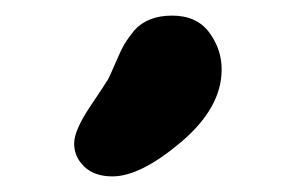

<svg xmlns="http://www.w3.org/2000/svg" viewBox="-20 -766 382 246"><path d="M264 -677Q264 -628 212 -584Q160 -540 124 -540Q101 -540 88 -552.5Q75 -565 75 -582Q75 -599 95.5 -629.5Q116 -660 118.5 -664.5Q121 -669 128 -685.5Q135 -702 139.5 -709.5Q144 -717 152 -727Q169 -746 200.5 -746Q232 -746 248 -724.5Q264 -703 264 -677Z"/></svg>

Font: Delius Unicase
Style: Bold
Weight: 700
Designer: Natalia Raices
Foundry: Natalia Raices
Version: Version 1.001